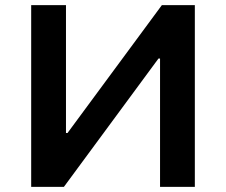

<svg xmlns="http://www.w3.org/2000/svg" viewBox="-20 -725 877 745"><path d="M101 0V-705H236V-209H242L608 -705H736V0H601V-498H595L228 0Z"/></svg>

Font: Nunito Sans 6pt
Style: Bold
Weight: 700
Version: Version 3.101;gftools[0.9.27]